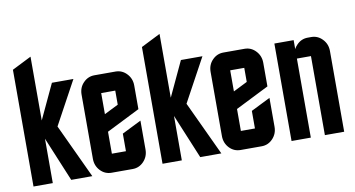

<svg xmlns="http://www.w3.org/2000/svg" viewBox="-72 -898 1993 1077"><g transform="rotate(-10 925.0 -360.0)"><path d="M40 0V-665L149.9 -720.2V-356.9L242.7 -555.2H365.2L231 -308.1L375 0H254.9L149.9 -252.9V0Z M395 -460Q395 -501 421.4 -527.8Q447.8 -555.2 484.9 -555.2H605Q642.1 -555.2 668.5 -527.3Q694.8 -499.5 694.8 -460V-325.2L504.9 -230V-105H585V-205.1L694.8 -259.8V-95.2Q694.8 -55.7 668.5 -27.8Q642.1 0 605 0H484.9Q447.3 0 421.4 -27.3Q395 -55.2 395 -95.2ZM585 -370.1V-450.2H504.9V-330.1Z M774.9 0V-665L884.8 -720.2V-356.9L977.5 -555.2H1100.1L965.8 -308.1L1109.9 0H989.7L884.8 -252.9V0Z M1129.9 -460Q1129.9 -501 1156.2 -527.8Q1182.6 -555.2 1219.7 -555.2H1339.8Q1377 -555.2 1403.3 -527.3Q1429.7 -499.5 1429.7 -460V-325.2L1239.7 -230V-105H1319.8V-205.1L1429.7 -259.8V-95.2Q1429.7 -55.7 1403.3 -27.8Q1377 0 1339.8 0H1219.7Q1182.1 0 1156.2 -27.3Q1129.9 -55.2 1129.9 -95.2ZM1319.8 -370.1V-450.2H1239.7V-330.1Z M1619.6 0H1509.8V-555.2H1619.6V-504.4Q1625.5 -516.6 1636.2 -527.3Q1662.6 -555.2 1699.7 -555.2H1719.7Q1756.8 -555.2 1783.2 -527.3Q1809.6 -499.5 1809.6 -460V0H1699.7V-450.2H1619.6Z"/></g></svg>

Font: Horta
Style: Regular
Weight: 600
Width: 3
Version: Version 0.11